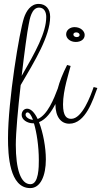

<svg xmlns="http://www.w3.org/2000/svg" viewBox="-20 -685 519 984"><path d="M335 -51C419 -51 457 -175 479 -234L460 -239C444 -193 401 -76 345 -76C322 -76 303 -89 303 -150C303 -223 334 -314 342 -347L324 -352C301 -307 285 -266 276 -231C257 -180 223 -95 173 -75C158 -107 139 -128 119 -128C103 -128 91 -114 91 -96C91 -72 119 -53 150 -53H154C168 -6 179 64 179 136C179 169 179 259 136 259C86 259 61 182 61 57C61 -4 72 -128 86 -249C158 -372 237 -500 237 -599C237 -640 214 -665 178 -665C137 -665 114 -627 103 -594C80 -526 21 -170 21 24C21 108 28 279 135 279C188 279 215 215 215 132C215 70 201 -5 180 -59C216 -73 243 -111 264 -152V-151C264 -84 294 -51 335 -51ZM127 -559C132 -587 142 -646 180 -646C206 -646 217 -624 217 -598C217 -518 162 -419 91 -296C105 -416 120 -526 127 -559ZM414 -506C414 -524 395 -546 362 -546C339 -546 319 -531 319 -509C319 -488 340 -470 368 -470C394 -470 414 -483 414 -506ZM111 -97C111 -105 116 -109 121 -109C130 -109 140 -95 149 -71C129 -72 111 -85 111 -97ZM388 -506C388 -500 383 -495 373 -495C363 -495 356 -501 356 -508C356 -515 362 -519 371 -519C382 -519 388 -512 388 -506Z"/></svg>

Font: Clicker Script
Style: Regular
Weight: 400
Designer: Astigmatic (AOETI)
Foundry: Astigmatic (AOETI)
Version: Version 1.000